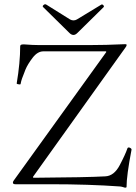

<svg xmlns="http://www.w3.org/2000/svg" viewBox="-20 -878 647 915"><path d="M552.7 10.7Q404.3 0 217.8 0H53.2Q41.5 0 41.5 -7.8Q41.5 -12.2 45.4 -17.6L486.8 -630.4L484.9 -633.3H186.5Q159.2 -633.3 135.7 -603Q111.8 -571.8 101.1 -545.9L96.7 -534.2Q89.8 -517.1 85.2 -504.4Q80.6 -491.7 78.1 -477.5Q78.1 -475.6 73.2 -475.6Q68.8 -475.6 64 -477.1Q59.1 -478.5 59.6 -480.5Q76.2 -579.6 76.2 -657.2Q76.2 -662.6 80.1 -664.6Q84 -666.5 93.8 -666.5Q137.2 -663.1 169.4 -663.1H399.9Q483.4 -663.1 577.6 -667.5Q583.5 -667.5 583.5 -663.6Q583.5 -658.7 578.1 -651.9L137.2 -35.2L138.7 -30.8Q398.4 -32.7 481.9 -37.6Q523.9 -39.6 550.8 -91.3Q577.6 -142.1 587.4 -171.4Q588.9 -175.3 593.3 -175.3Q597.7 -175.3 602.5 -171.9Q607.4 -168.5 606.9 -165Q583 -41 583 14.2Q582.5 14.6 580.8 15.4Q579.1 16.1 576.2 16.6Q558.1 10.7 552.7 10.7ZM309.6 -722.2 186 -843.8Q183.6 -846.2 183.6 -848.1Q183.6 -851.1 188 -854.5Q192.4 -857.9 195.3 -857.9Q196.8 -857.9 200.7 -856L314 -785.2Q322.3 -780.8 330.1 -780.8Q338.4 -780.8 346.2 -785.2L462.9 -856Q464.8 -856.9 466.3 -856.9Q468.3 -856.9 472.2 -853.5Q474.6 -851.1 475.1 -848.1Q475.6 -845.2 473.6 -843.8L350.1 -722.2Q339.8 -711.4 330.1 -711.4Q319.8 -711.4 309.6 -722.2Z"/></svg>

Font: JuniusX Light
Style: Regular
Weight: 300
Designer: Peter S. Baker
Foundry: Briery Creek Software
Version: Version 1.008